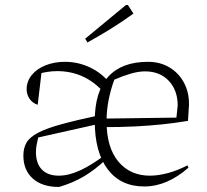

<svg xmlns="http://www.w3.org/2000/svg" viewBox="-20 -735 824 764"><path d="M554 7Q460 7 408.5 -61.5Q357 -130 357 -253Q357 -370 410.5 -429.5Q464 -489 569 -489Q617 -489 654 -467Q691 -445 712 -406Q733 -367 732 -317L728 -254Q673 -245 624.5 -240Q576 -235 519 -232Q462 -229 383 -229V-263L682 -267L687 -315Q687 -376 651.5 -413.5Q616 -451 557 -451Q531 -451 498.5 -441.5Q466 -432 435 -418Q421 -381 412.5 -338.5Q404 -296 404 -253Q404 -148 451 -92Q498 -36 576 -36Q609 -36 647 -46Q685 -56 726 -77L730 -68Q645 7 554 7ZM215 9Q148 9 110.5 -24.5Q73 -58 73 -116Q73 -146 85.5 -167.5Q98 -189 131 -206.5Q164 -224 224 -240.5Q284 -257 378 -277V-243L132 -188Q128 -172 125.5 -157.5Q123 -143 123 -130Q123 -85 146.5 -60.5Q170 -36 214 -36Q254 -36 301 -58Q348 -80 401 -121L402 -101Q359 -60 314.5 -33.5Q270 -7 215 9ZM386 -375Q313 -452 207 -452Q168 -452 125 -439L146 -453L130 -318Q109 -325 97.5 -342Q86 -359 86 -380Q86 -411 106 -436Q126 -461 161 -475Q196 -489 239 -489Q291 -489 338.5 -466.5Q386 -444 421 -400ZM328 -566 319 -581 481 -715H489L511 -681Q467 -649 421 -620.5Q375 -592 328 -566Z"/></svg>

Font: Piazzolla Thin Thin
Style: Regular
Weight: 250
Version: Version 2.005